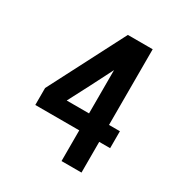

<svg xmlns="http://www.w3.org/2000/svg" viewBox="-171 -863 942 991"><g transform="rotate(30 300.0 -367.5)"><path d="M335 0V-183H73V-284L306 -735H454V-284H519V-183H454V0ZM202 -284H335V-542Q302 -477 269 -412.5Q236 -348 202 -284Z"/></g></svg>

Font: Iosevka SS04 Extended
Style: Bold
Weight: 700
Width: 7
Monospace: yes
Designer: Belleve Invis
Foundry: Belleve Invis
Version: Version 19.0.0; ttfautohint (v1.8.4)